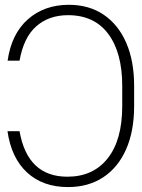

<svg xmlns="http://www.w3.org/2000/svg" viewBox="-20 -757 581 787"><path d="M10.7 -219.2H60.1Q92.8 -32.7 256.3 -32.7Q361.8 -32.7 421.4 -107.9Q481 -183.1 481 -321.8V-405.3Q481 -541 423.8 -617.9Q366.7 -694.8 258.8 -694.8Q180.7 -694.8 128.9 -649.4Q77.1 -604 60.1 -508.3H11.2Q26.9 -618.2 94.2 -677.7Q161.6 -737.3 262.2 -737.3Q344.7 -737.3 404.8 -696.8Q464.8 -656.2 497.3 -581.8Q529.8 -507.3 529.8 -405.3V-322.8Q529.8 -218.8 496.6 -144.3Q463.4 -69.8 402.6 -30Q341.8 9.8 258.8 9.8Q155.8 9.8 91.1 -49.8Q26.4 -109.4 10.7 -219.2Z"/></svg>

Font: Inter Display ExtraLight
Style: Regular
Weight: 200
Designer: Rasmus Andersson
Foundry: rsms
Version: Version 4.000;git-a52131595